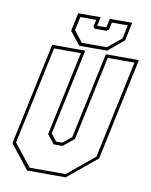

<svg xmlns="http://www.w3.org/2000/svg" viewBox="-79 -749 635 809"><g transform="rotate(10 238.0 -345.0)"><path d="M93 0 12 -103 105 -540H246.5L168 -172L192 -141.5H219L256 -172L334.5 -540H476L383 -103L258 0ZM101.5 -13.5H255.5L370.5 -108.5L459.5 -526.5H345L268.5 -166.5L222 -128H184L153.5 -166.5L230 -526.5H115.5L26.5 -108.5ZM218 -556 173.5 -612 190 -690H286L278 -652H317L325 -690H421L404.5 -612L337 -556ZM226.5 -570H333.5L392 -618L404.5 -676H336.5L330 -646L320 -638H269L263 -646L269.5 -676H201.5L189 -618Z"/></g></svg>

Font: Tourney Condensed Thin
Style: Italic
Weight: 100
Width: 3
Italic angle: -12°
Designer: Tyler Finck
Foundry: Etcetera Type Co
Version: Version 1.010; ttfautohint (v1.8.3)